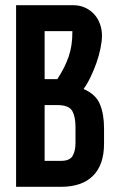

<svg xmlns="http://www.w3.org/2000/svg" viewBox="-20 -720 455 740"><path d="M215 -100Q249 -100 260 -119.5Q271 -139 271 -169V-230Q271 -271 258 -293Q245 -315 201 -315H152V-100ZM152 -415H201Q216 -438 226.5 -459Q237 -480 244.5 -501.5Q252 -523 255.5 -546.5Q259 -570 259 -600H152ZM42 -700H261Q288 -700 309 -690Q330 -680 344 -664Q358 -648 365.5 -627Q373 -606 373 -583Q373 -562 367.5 -534.5Q362 -507 352 -478.5Q342 -450 329 -423Q316 -396 302 -377Q349 -357 365 -318.5Q381 -280 381 -226V-166Q381 -85 338.5 -42.5Q296 0 215 0H42Z"/></svg>

Font: Booming Bebas 2
Style: Regular
Weight: 400
Designer: Ryoichi Tsunekawa
Foundry: Ryoichi Tsunekawa
Version: Version 2.000